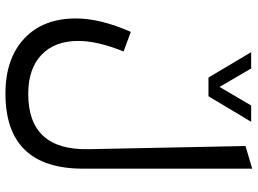

<svg xmlns="http://www.w3.org/2000/svg" viewBox="-142 -576 955 712"><g transform="rotate(90 336.0 -219.5)"><path d="M267.1 -514.6 172.9 -672.9H233.4L301.8 -555.7L370.6 -672.9H431.2L336.4 -514.6ZM327.6 153.8Q537.1 153.8 532.7 -69.3L521 -651.9L605 -676.8V-49.8Q605 238.3 326.2 238.3Q197.3 238.3 122.6 168.7Q47.9 99.1 47.9 -23.4Q47.9 -113.3 97.7 -226.6L170.4 -199.7Q131.3 -104 131.3 -31.7Q131.3 55.7 182.9 104.7Q234.4 153.8 327.6 153.8Z"/></g></svg>

Font: Samim FD
Style: FD
Weight: 400
Foundry: DejaVu fonts team - Redesigned by Saber Rastikerdar
Version: Version 4.00 December 17, 2020